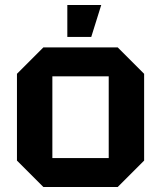

<svg xmlns="http://www.w3.org/2000/svg" viewBox="-20 -750 646 770"><path d="M48 -106V-454L154 -560H452L558 -454V-106L452 0H154ZM190 -116H416V-444H190ZM250 -602V-730H386L346 -602Z"/></svg>

Font: Tektur SemiBold
Style: Regular
Weight: 600
Designer: Adam Jagosz
Foundry: Adam Jagosz
Version: Version 1.005;gftools[0.9.30]